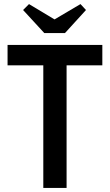

<svg xmlns="http://www.w3.org/2000/svg" viewBox="-20 -920 538 940"><path d="M192 -600H17V-700H481V-600H306V0H192ZM93 -871 122 -900 247 -825 374 -900 401 -871 298 -758H197Z"/></svg>

Font: Tilda Sans Semibold
Style: Regular
Weight: 600
Designer: ParaType Ltd
Foundry: ParaType Ltd
Version: Version 1.009